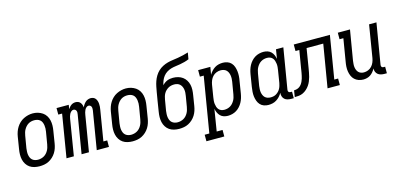

<svg xmlns="http://www.w3.org/2000/svg" viewBox="-78 -1261 4156 1992"><g transform="rotate(-15 2000.0 -265.0)"><path d="M202 8Q174 8 146.5 1.5Q119 -5 97.5 -20Q76 -35 61.5 -58Q47 -81 41 -107.5Q35 -134 35.5 -162.5Q36 -191 41 -219L62 -349Q66 -374 74.5 -398.5Q83 -423 97 -445.5Q111 -468 130.5 -486.5Q150 -505 174 -517Q198 -529 223 -535Q248 -541 273 -541Q302 -541 328.5 -533Q355 -525 377 -510Q399 -495 413.5 -472Q428 -449 434 -422.5Q440 -396 439.5 -367.5Q439 -339 434 -311L413 -181Q409 -156 401 -131.5Q393 -107 379 -84.5Q365 -62 345 -43.5Q325 -25 301.5 -13Q278 -1 252.5 3.5Q227 8 202 8ZM204 -62Q220 -62 236.5 -66Q253 -70 268 -78.5Q283 -87 295 -100Q307 -113 315.5 -128.5Q324 -144 328.5 -160Q333 -176 336 -192L358 -322Q361 -339 361.5 -356.5Q362 -374 359.5 -390.5Q357 -407 350.5 -422.5Q344 -438 331.5 -448.5Q319 -459 303 -463.5Q287 -468 269 -468Q253 -468 236.5 -464Q220 -460 205.5 -451Q191 -442 179.5 -429Q168 -416 159.5 -401Q151 -386 146.5 -370Q142 -354 139 -338L117 -208Q115 -191 114 -173.5Q113 -156 115.5 -139.5Q118 -123 124.5 -108Q131 -93 143 -82.5Q155 -72 171 -67Q187 -62 204 -62Z M492 0 568 -460H527V-530H658L651 -485Q651 -485 651 -485Q651 -485 651 -485Q658 -496 666.5 -506Q675 -516 685.5 -523.5Q696 -531 708.5 -534.5Q721 -538 733 -538Q733 -538 733 -538Q733 -538 733 -538Q748 -538 761 -532.5Q774 -527 783 -516Q792 -505 796.5 -491.5Q801 -478 802 -463Q808 -478 817 -491.5Q826 -505 838 -516Q850 -527 865 -532.5Q880 -538 895 -538Q895 -538 895 -538Q895 -538 895 -538Q911 -538 924.5 -532Q938 -526 946.5 -514.5Q955 -503 959.5 -488.5Q964 -474 965 -459Q966 -444 965 -428.5Q964 -413 961 -397L907 -70H948V0H817L885 -410Q886 -420 886 -430Q886 -440 882.5 -448.5Q879 -457 871 -462.5Q863 -468 853 -468Q840 -468 829 -458Q818 -448 812 -435.5Q806 -423 802.5 -410Q799 -397 797 -384L733 0H654L722 -410Q724 -420 724 -430Q724 -440 720.5 -448.5Q717 -457 709 -462.5Q701 -468 691 -468Q678 -468 667 -458Q656 -448 649.5 -435.5Q643 -423 639.5 -410Q636 -397 634 -384L571 0Z M1202 8Q1174 8 1146.5 1.5Q1119 -5 1097.5 -20Q1076 -35 1061.5 -58Q1047 -81 1041 -107.5Q1035 -134 1035.5 -162.5Q1036 -191 1041 -219L1062 -349Q1066 -374 1074.5 -398.5Q1083 -423 1097 -445.5Q1111 -468 1130.5 -486.5Q1150 -505 1174 -517Q1198 -529 1223 -535Q1248 -541 1273 -541Q1302 -541 1328.5 -533Q1355 -525 1377 -510Q1399 -495 1413.5 -472Q1428 -449 1434 -422.5Q1440 -396 1439.5 -367.5Q1439 -339 1434 -311L1413 -181Q1409 -156 1401 -131.5Q1393 -107 1379 -84.5Q1365 -62 1345 -43.5Q1325 -25 1301.5 -13Q1278 -1 1252.5 3.5Q1227 8 1202 8ZM1204 -62Q1220 -62 1236.5 -66Q1253 -70 1268 -78.5Q1283 -87 1295 -100Q1307 -113 1315.5 -128.5Q1324 -144 1328.5 -160Q1333 -176 1336 -192L1358 -322Q1361 -339 1361.5 -356.5Q1362 -374 1359.5 -390.5Q1357 -407 1350.5 -422.5Q1344 -438 1331.5 -448.5Q1319 -459 1303 -463.5Q1287 -468 1269 -468Q1253 -468 1236.5 -464Q1220 -460 1205.5 -451Q1191 -442 1179.5 -429Q1168 -416 1159.5 -401Q1151 -386 1146.5 -370Q1142 -354 1139 -338L1117 -208Q1115 -191 1114 -173.5Q1113 -156 1115.5 -139.5Q1118 -123 1124.5 -108Q1131 -93 1143 -82.5Q1155 -72 1171 -67Q1187 -62 1204 -62Z M1702 8Q1674 8 1646.5 1.5Q1619 -5 1597.5 -20Q1576 -35 1561.5 -58Q1547 -81 1541 -107.5Q1535 -134 1535.5 -162.5Q1536 -191 1541 -219L1559 -332Q1563 -354 1566.5 -376Q1570 -398 1574 -421Q1579 -449 1584.5 -477Q1590 -505 1599.5 -532.5Q1609 -560 1624.5 -586Q1640 -612 1661.5 -632.5Q1683 -653 1710 -667Q1737 -681 1765.5 -688.5Q1794 -696 1822.5 -699.5Q1851 -703 1879.5 -708Q1908 -713 1936 -719.5Q1964 -726 1992 -735L1980 -665Q1957 -655 1932.5 -648.5Q1908 -642 1883 -637.5Q1858 -633 1833.5 -630Q1809 -627 1784.5 -620Q1760 -613 1737.5 -599Q1715 -585 1699 -564.5Q1683 -544 1673.5 -520Q1664 -496 1659 -472Q1670 -484 1683.5 -494Q1697 -504 1712 -510Q1727 -516 1743 -518.5Q1759 -521 1774 -521Q1802 -521 1829 -513.5Q1856 -506 1877 -490.5Q1898 -475 1912 -452.5Q1926 -430 1932 -404Q1938 -378 1937 -349.5Q1936 -321 1931 -293L1913 -181Q1909 -156 1901 -131.5Q1893 -107 1879 -84.5Q1865 -62 1845 -43.5Q1825 -25 1801.5 -13Q1778 -1 1752.5 3.5Q1727 8 1702 8ZM1704 -62Q1720 -62 1736.5 -66Q1753 -70 1768 -78.5Q1783 -87 1795 -100Q1807 -113 1815.5 -128.5Q1824 -144 1828.5 -160Q1833 -176 1836 -192L1855 -305Q1858 -322 1859 -339Q1860 -356 1857.5 -372.5Q1855 -389 1848 -404Q1841 -419 1829.5 -430Q1818 -441 1802 -446Q1786 -451 1769 -451Q1753 -451 1736.5 -447.5Q1720 -444 1705.5 -435.5Q1691 -427 1678.5 -415Q1666 -403 1657.5 -388Q1649 -373 1644.5 -357.5Q1640 -342 1637 -326L1617 -208Q1615 -191 1614 -173.5Q1613 -156 1615.5 -139.5Q1618 -123 1624.5 -108Q1631 -93 1643 -82.5Q1655 -72 1671 -67Q1687 -62 1704 -62Z M1940 205V135H1990L2089 -460H2048V-530H2179L2165 -449Q2177 -469 2193 -486.5Q2209 -504 2228.5 -516Q2248 -528 2270 -533Q2292 -538 2314 -538Q2314 -538 2314 -538Q2314 -538 2314 -538Q2340 -538 2363.5 -529.5Q2387 -521 2403.5 -503Q2420 -485 2428 -461.5Q2436 -438 2439 -413.5Q2442 -389 2440.5 -362.5Q2439 -336 2434 -311L2413 -181Q2409 -157 2402 -134Q2395 -111 2383.5 -89.5Q2372 -68 2355 -49Q2338 -30 2317 -17Q2296 -4 2272 2Q2248 8 2225 8Q2202 8 2180.5 1Q2159 -6 2144 -21.5Q2129 -37 2120 -57Q2111 -77 2107 -99L2069 135H2132V205ZM2205 -62Q2221 -62 2237.5 -66Q2254 -70 2269 -79Q2284 -88 2295.5 -101Q2307 -114 2315.5 -129Q2324 -144 2328.5 -160Q2333 -176 2336 -192L2358 -322Q2361 -339 2361.5 -356.5Q2362 -374 2359.5 -390Q2357 -406 2350.5 -421Q2344 -436 2332.5 -447Q2321 -458 2305 -463Q2289 -468 2272 -468Q2249 -468 2226 -459Q2203 -450 2186.5 -432Q2170 -414 2161 -392Q2152 -370 2148 -347L2127 -217Q2124 -200 2122.5 -182Q2121 -164 2123 -147.5Q2125 -131 2130 -115Q2135 -99 2145.5 -86.5Q2156 -74 2172 -68Q2188 -62 2205 -62Z M2661 8Q2661 8 2661 8Q2661 8 2661 8Q2635 8 2611.5 -0.5Q2588 -9 2572 -27Q2556 -45 2547.5 -68.5Q2539 -92 2536 -116.5Q2533 -141 2535 -167.5Q2537 -194 2541 -219L2562 -349Q2566 -373 2573 -396Q2580 -419 2591.5 -440.5Q2603 -462 2620 -481Q2637 -500 2658 -513Q2679 -526 2703 -532Q2727 -538 2750 -538Q2773 -538 2794.5 -531Q2816 -524 2831.5 -508.5Q2847 -493 2855.5 -473Q2864 -453 2868 -431L2884 -530H2963L2890 -93Q2889 -87 2890 -81Q2891 -75 2894.5 -70.5Q2898 -66 2904 -64Q2910 -62 2916 -62H2931V8H2904Q2885 8 2866 3.5Q2847 -1 2833.5 -13Q2820 -25 2814 -43.5Q2808 -62 2810 -82Q2799 -62 2783 -44.5Q2767 -27 2747 -14.5Q2727 -2 2705 3Q2683 8 2661 8ZM2704 -62Q2719 -62 2734.5 -65.5Q2750 -69 2763.5 -77.5Q2777 -86 2788.5 -98Q2800 -110 2807.5 -124Q2815 -138 2819.5 -153Q2824 -168 2827 -183L2848 -313Q2851 -330 2852.5 -348Q2854 -366 2852 -382.5Q2850 -399 2845 -415Q2840 -431 2829.5 -443.5Q2819 -456 2803.5 -462Q2788 -468 2770 -468Q2754 -468 2737.5 -464Q2721 -460 2706 -451Q2691 -442 2679.5 -429Q2668 -416 2659.5 -401Q2651 -386 2646.5 -370Q2642 -354 2639 -338L2617 -208Q2615 -191 2614 -173.5Q2613 -156 2615.5 -140Q2618 -124 2624.5 -109Q2631 -94 2642.5 -83Q2654 -72 2670 -67Q2686 -62 2703 -62Z M2944 0 2955 -70Q2970 -70 2985.5 -74Q3001 -78 3014 -87.5Q3027 -97 3036.5 -110Q3046 -123 3052.5 -137.5Q3059 -152 3063.5 -166.5Q3068 -181 3071 -196Q3074 -211 3077 -226Q3080 -241 3082 -256Q3082 -258 3082.5 -260Q3083 -262 3083 -264L3116 -460H3075V-530H3463L3387 -70H3428V0H3296L3373 -460H3194L3160 -252Q3156 -230 3152 -207.5Q3148 -185 3142 -163Q3136 -141 3127 -119Q3118 -97 3104.5 -77.5Q3091 -58 3072.5 -41.5Q3054 -25 3033 -15Q3012 -5 2989 -2.5Q2966 0 2944 0Z M3680 8Q3654 8 3629.5 -0.5Q3605 -9 3587 -26Q3569 -43 3559 -66Q3549 -89 3545 -114.5Q3541 -140 3542.5 -166.5Q3544 -193 3549 -219L3589 -460H3548V-530H3679L3625 -208Q3623 -191 3621.5 -174Q3620 -157 3622 -141Q3624 -125 3630 -110Q3636 -95 3646.5 -84Q3657 -73 3672.5 -67.5Q3688 -62 3704 -62Q3727 -62 3749.5 -71Q3772 -80 3788.5 -98Q3805 -116 3814 -138Q3823 -160 3827 -183L3884 -530H3963L3890 -93Q3889 -87 3890 -81Q3891 -75 3894.5 -70.5Q3898 -66 3904 -64Q3910 -62 3916 -62H3931V8H3904Q3886 8 3867.5 3.5Q3849 -1 3835.5 -12Q3822 -23 3815 -40Q3808 -57 3810 -76Q3800 -58 3786.5 -41.5Q3773 -25 3756 -13.5Q3739 -2 3719 3Q3699 8 3680 8Z"/></g></svg>

Font: Iosevka Slab
Style: Italic
Weight: 400
Italic angle: -9°
Monospace: yes
Designer: Belleve Invis
Foundry: Belleve Invis
Version: Version 11.1.0; ttfautohint (v1.8.3)